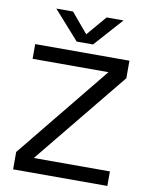

<svg xmlns="http://www.w3.org/2000/svg" viewBox="-92 -915 764 982"><g transform="rotate(10 289.5 -424.0)"><path d="M336.6 -700 468.9 -848.1H381.1L293.2 -745L206.7 -848.1H119.9L251.8 -700ZM45 -650.5V-574.1H438.9L45 -90.2V0H534.4V-75.5H139.1L534.4 -559.5V-650.5Z"/></g></svg>

Font: Overused Grotesk Light
Style: Regular
Weight: 300
Designer: RandomMaerks
Version: Version 0.005